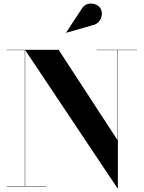

<svg xmlns="http://www.w3.org/2000/svg" viewBox="-20 -1023 788 1053"><path d="M118 -750V-2H234V0H17V-2H116V-748H17V-750ZM731.5 -750V-748H626.5V10H624.5L117 -750H301.5L624.5 -254.5V-748H509.5V-750ZM344 -843.5 343 -845 425.5 -970.5Q439.5 -995 460.5 -1000.8Q481.5 -1006.5 501 -999.8Q520.5 -993 529.5 -979Q540.5 -963 538.5 -942.5Q536.5 -922 523 -905.2Q509.5 -888.5 485.5 -884Z"/></svg>

Font: Bodoni Moda 96pt
Style: Bold
Weight: 700
Version: Version 2.005